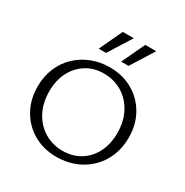

<svg xmlns="http://www.w3.org/2000/svg" viewBox="-203 -1071 1198 1243"><g transform="rotate(30 395.5 -449.0)"><path d="M390 9Q294 9 218.5 -34Q143 -77 100 -153Q57 -229 57 -326Q57 -402 83.5 -465Q110 -528 157.5 -573Q205 -618 267.5 -642.5Q330 -667 402 -667Q498 -667 573 -624Q648 -581 691 -505.5Q734 -430 734 -332Q734 -256 707.5 -193Q681 -130 634 -85Q587 -40 524.5 -15.5Q462 9 390 9ZM403 -45Q478 -45 535 -80Q592 -115 623.5 -177.5Q655 -240 655 -321Q655 -409 620 -474.5Q585 -540 524.5 -576.5Q464 -613 388 -613Q315 -613 258.5 -578Q202 -543 170 -481Q138 -419 138 -337Q138 -250 173 -184Q208 -118 268.5 -81.5Q329 -45 403 -45ZM277 -735 358 -907H440L332 -735ZM445 -735 526 -907H608L500 -735Z"/></g></svg>

Font: Ysabeau Office
Style: Regular
Weight: 400
Designer: Christian Thalmann (Catharsis Fonts)
Version: Version 2.001;gftools[0.9.30]; featfreeze: tnum,lnum,ss02